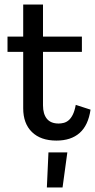

<svg xmlns="http://www.w3.org/2000/svg" viewBox="-20 -608 419 844"><path d="M255 216H186L193 62H276ZM378 -126Q368 -57 330 -23.5Q292 10 228 10Q159 10 120.5 -27.5Q82 -65 82 -132V-380H13V-447H82V-588H169V-447H340V-380H169V-145Q169 -107 186 -86Q203 -65 238 -65Q249 -65 260.5 -68Q272 -71 282 -79.5Q292 -88 300 -104Q308 -120 313 -147Z"/></svg>

Font: Zilla Slab Medium
Style: Regular
Weight: 500
Designer: Typotheque.com
Foundry: Typotheque type foundry
Version: Version 1.1; 2017